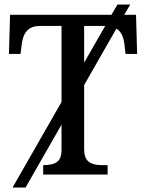

<svg xmlns="http://www.w3.org/2000/svg" viewBox="-20 -780 653 858"><path d="M254.9 -324.2 36.1 58.1H94.2L254.9 -223.1V-108.9C254.9 -64 235.8 -42 172.9 -42V0H460.9V-42H438C375 -42 356 -66.4 356 -113.8V-399.9L500 -651.9C523.9 -638.2 532.2 -611.3 536.1 -582L541 -539.1H592.8L587.9 -713.9H535.2L562 -759.8H504.9L478 -713.9H24.9L20 -539.1H71.8L77.1 -582C84.5 -641.1 112.3 -664.1 159.2 -664.1H254.9ZM356 -500V-664.1H450.2Z"/></svg>

Font: The Erased English
Style: Regular
Weight: 400
Designer: Monotype Design team + ligartures altered by 180 Amsterdam
Foundry: Monotype Imaging Inc.
Version: Version 1.030;Glyphs 3.1.2 (3151)